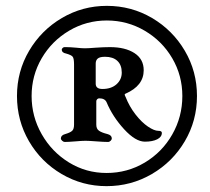

<svg xmlns="http://www.w3.org/2000/svg" viewBox="-20 -655 719 656"><path d="M38 -327Q38 -411 79.5 -481.5Q121 -552 191.5 -593.5Q262 -635 345 -635Q429 -635 499.5 -593.5Q570 -552 611.5 -481.5Q653 -411 653 -327Q653 -243 611.5 -172.5Q570 -102 499 -60.5Q428 -19 344 -19Q261 -19 190.5 -60.5Q120 -102 79 -172.5Q38 -243 38 -327ZM603 -327Q603 -397 568.5 -456Q534 -515 474.5 -550Q415 -585 345 -585Q275 -585 216 -550Q157 -515 122.5 -456Q88 -397 88 -327Q88 -257 122.5 -196.5Q157 -136 215.5 -100Q274 -64 344 -64Q415 -64 474.5 -99.5Q534 -135 568.5 -195.5Q603 -256 603 -327ZM344 -306Q338 -319 319 -319Q315 -319 312 -316Q309 -313 309 -309V-229Q309 -215 318 -208.5Q327 -202 347 -197Q362 -193 362 -182Q362 -178 358 -174Q354 -170 349 -170Q335 -170 309 -172Q283 -174 272 -174Q260 -174 238 -172Q214 -170 201 -170Q197 -170 192.5 -174Q188 -178 188 -182Q188 -193 203 -197Q220 -202 226.5 -208Q233 -214 233 -229V-434Q233 -455 228.5 -461Q224 -467 206 -472Q191 -475 191 -485Q191 -489 195 -492Q199 -495 206 -494Q219 -494 241 -492Q259 -490 270 -490Q282 -490 306 -492Q334 -494 356 -494Q408 -494 439.5 -473.5Q471 -453 471 -415Q471 -362 409 -335Q406 -334 406 -332Q406 -330 407 -328Q408 -326 409 -324Q422 -291 443 -264Q464 -237 485.5 -222.5Q507 -208 521 -208Q533 -208 533 -201Q533 -187 517 -179Q501 -171 475 -171Q443 -171 404 -213.5Q365 -256 344 -306ZM396 -407Q396 -433 381 -447Q366 -461 339 -461Q321 -461 314 -455Q307 -449 307 -438V-369Q307 -351 330 -351Q360 -351 378 -367Q396 -383 396 -407Z"/></svg>

Font: EB Garamond SemiBold
Style: Regular
Weight: 600
Designer: Georg Duffner and Octavio Pardo
Foundry: Georg Duffner
Version: Version 1.000